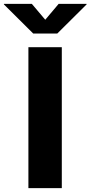

<svg xmlns="http://www.w3.org/2000/svg" viewBox="-90 -971 467 991"><path d="M229 -727.5H56.6V0H229ZM74.2 -951.2H-69.8V-948.2L81.5 -797.9H205.6L356.9 -948.2V-951.2H212.9L143.6 -869.1Z"/></svg>

Font: Inter ExtraBold
Style: Regular
Weight: 800
Designer: Rasmus Andersson
Foundry: rsms
Version: Version 4.001;git-9221beed3